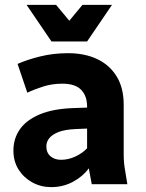

<svg xmlns="http://www.w3.org/2000/svg" viewBox="-20 -755 597 787"><path d="M35 -138Q35 -187 61.5 -225Q88 -263 142.5 -286Q197 -309 280 -312L337 -314V-318Q337 -362 312.5 -387Q288 -412 236 -412Q194 -412 157.5 -400.5Q121 -389 92 -375L52 -493Q90 -510 144 -523.5Q198 -537 259 -537Q327 -537 378 -513Q429 -489 458 -442Q487 -395 487 -326V-125Q487 -104 488.5 -87.5Q490 -71 494 -49L502 0H356L344 -65Q319 -31 278.5 -9.5Q238 12 190 12Q148 12 113 -7Q78 -26 56.5 -59.5Q35 -93 35 -138ZM170 -155Q170 -129 187 -114.5Q204 -100 230 -100Q259 -100 287 -112.5Q315 -125 337 -147V-228L290 -226Q245 -224 219 -213.5Q193 -203 181.5 -188Q170 -173 170 -155ZM439 -735 337 -585H191L89 -735H210L264 -670L318 -735Z"/></svg>

Font: Radio Canada
Style: Regular
Weight: 400
Designer: Charles Daoud, Etienne Aubert Bonn, Alexandre Saumier Demers, Jacques Le Bailly
Foundry: Radio-Canada
Version: Version 2.104;gftools[0.9.28.dev5+ged2979d]